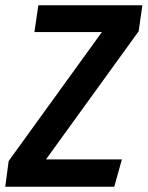

<svg xmlns="http://www.w3.org/2000/svg" viewBox="-38 -711 562 731"><path d="M-5 -98 350 -589H93L108 -691H504L490 -592L137 -104H426L397 0H-18Z"/></svg>

Font: Fira Sans Condensed Medium
Style: Italic
Weight: 500
Width: 3
Italic angle: -8°
Designer: bBox Type GmbH & Carrois Corporate GbR & Edenspiekermann AG
Foundry: bBox Type GmbH & Carrois Corporate GbR & Edenspiekermann AG
Version: Version 4.301